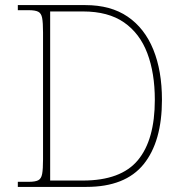

<svg xmlns="http://www.w3.org/2000/svg" viewBox="-20 -734 717 754"><path d="M50 0V-20H93Q118 -20 130 -26Q142 -32 145.5 -51Q149 -70 149 -108V-606Q149 -645 145.5 -663.5Q142 -682 130 -688Q118 -694 93 -694H50V-714H315Q415 -714 481.5 -668.5Q548 -623 582 -539.5Q616 -456 616 -342Q616 -178 544 -89Q472 0 319 0ZM305 -25Q455 -25 521.5 -105Q588 -185 588 -342Q588 -447 558.5 -525Q529 -603 467 -646Q405 -689 306 -689H177V-25Z"/></svg>

Font: Noto Serif Myanmar Thin
Style: Regular
Weight: 100
Designer: Ben Mitchell and the Monotype Design Team
Foundry: Monotype Imaging Inc.
Version: Version 2.106; ttfautohint (v1.8.4.7-5d5b)